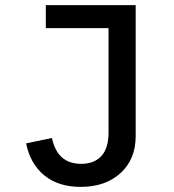

<svg xmlns="http://www.w3.org/2000/svg" viewBox="-20 -718 680 750"><path d="M510 -698V-186Q510 -96 451 -42Q392 12 295 12Q208 12 153 -33Q98 -78 82 -158L183 -179Q204 -78 297 -78Q348 -78 376 -108.5Q404 -139 404 -201V-608H159V-698Z"/></svg>

Font: Writer Medium
Style: Regular
Weight: 500
Monospace: yes
Designer: Mike Abbink, Paul van der Laan, Pieter van Rosmalen
Foundry: Bold Monday
Version: Version 2.001 2020